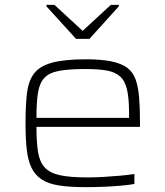

<svg xmlns="http://www.w3.org/2000/svg" viewBox="-20 -762 680 790"><path d="M332 8Q266 8 222 1Q178 -6 151 -24Q124 -42 109.5 -72Q95 -102 90 -147Q85 -192 85 -254Q85 -328 91 -378.5Q97 -429 120 -459.5Q143 -490 194 -504Q245 -518 334 -518Q397 -518 438 -509.5Q479 -501 503 -483.5Q527 -466 538 -435Q549 -404 552.5 -360Q556 -316 556 -256V-240H130Q130 -177 136.5 -136.5Q143 -96 164 -73Q185 -50 227 -41Q269 -32 340 -32Q370 -32 405 -34Q440 -36 473.5 -39Q507 -42 533 -46V-5Q511 -1 477 2Q443 5 406 6.5Q369 8 332 8ZM511 -257V-297Q511 -358 502.5 -394Q494 -430 473.5 -448Q453 -466 418.5 -472Q384 -478 332 -478Q264 -478 223.5 -470.5Q183 -463 163 -442Q143 -421 136.5 -382Q130 -343 130 -277H531ZM293 -602 171 -736V-742H204L320 -635L436 -742H469V-736L348 -602Z"/></svg>

Font: Saira Expanded ExtraLight
Style: Regular
Weight: 250
Width: 7
Designer: Hector Gatti with collaboration of the Omnibus-Type team
Foundry: Omnibus-Type
Version: Version 1.101